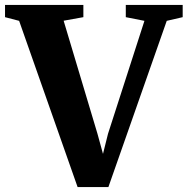

<svg xmlns="http://www.w3.org/2000/svg" viewBox="-40 -763 764 783"><path d="M-19.5 -693V-743H300V-693L219.5 -678.5L357.5 -217.5L380 -135.5L400.5 -217.5L549 -678L473 -693V-743H705V-693L640 -678L402 0H276.5L38 -678Z"/></svg>

Font: Merriweather 60pt ExtraBold
Style: Regular
Weight: 800
Version: Version 2.100